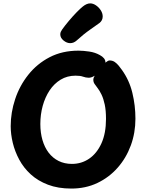

<svg xmlns="http://www.w3.org/2000/svg" viewBox="-20 -1078 850 1118"><path d="M561.6 -757.1Q576.6 -749.2 585.2 -738.7Q593.9 -728.2 593.9 -715.2Q593.9 -707.2 584.6 -692.4Q575.2 -677.6 560.7 -662Q546.2 -646.4 529.2 -635.9Q512.2 -625.4 496.7 -625.3Q479 -625.7 463.3 -631.6Q447.7 -637.4 420.1 -637.4Q371.4 -637.4 333.2 -614.2Q294.9 -590.9 268.7 -551.4Q242.6 -511.9 228.7 -461.5Q214.9 -411.1 214.9 -356.1Q214.9 -305.1 227.3 -262.4Q239.7 -219.8 263.4 -188.7Q287.2 -157.7 321.5 -140.6Q355.8 -123.6 398.8 -123.6Q454.6 -123.6 499.4 -154.2Q544.2 -184.9 570.7 -243.4Q597.2 -302 597.2 -385.6Q597.2 -434.2 590 -468.6Q582.8 -502.9 571.2 -527.1Q559.7 -551.2 546.2 -568.1Q539.3 -577.4 531.4 -588.3Q523.4 -599.1 523.4 -614Q523.4 -624.6 534.4 -643.2Q545.4 -661.8 561.8 -680.9Q578.1 -700.1 593.6 -713.1Q609.1 -726 617.9 -726Q635.4 -726 648.3 -717Q661.1 -708 671.6 -695Q682 -682 689.8 -671Q732.9 -611.2 750.7 -537.4Q768.6 -463.6 768.6 -386.6Q768.6 -304.6 741.7 -231.2Q714.8 -157.8 664.9 -101.3Q615.1 -44.8 546.8 -12.4Q478.6 20 395.2 20Q318.1 20 259.3 -2.5Q200.4 -25 159.1 -62.7Q117.8 -100.4 92.2 -148.1Q66.6 -195.7 54.4 -246.2Q42.3 -296.8 42.3 -343.4Q42.3 -422.7 68.2 -500.7Q94 -578.8 144.8 -642.7Q195.6 -706.7 268.9 -744.8Q342.2 -783 437.2 -783Q464.2 -783 499.3 -777.9Q534.3 -772.8 561.6 -757.1ZM388.6 -826.7Q369.1 -826.7 350.1 -842.1Q331 -857.6 331 -877.8Q331 -886.2 334.3 -893.3Q337.6 -900.3 342.2 -906.8Q357.9 -928.9 380.2 -955.4Q402.4 -982 425 -1005.3Q447.6 -1028.6 462.3 -1040.1Q472.9 -1048.7 483.7 -1053.5Q494.6 -1058.3 505.4 -1058.3Q522.1 -1058.3 539.1 -1046.7Q556.1 -1035 567.1 -1017.6Q578 -1000.2 578 -982Q578 -959 559.3 -944.2Q544.6 -933.3 505.1 -905.8Q465.7 -878.3 426.6 -842.3Q409.3 -826.7 388.6 -826.7Z"/></svg>

Font: Playpen Sans Arabic
Style: Regular
Weight: 400
Designer: Azza Alameddine, Laura Meseguer, Veronika Burian, José Scaglione
Foundry: TypeTogether
Version: Version 2.000